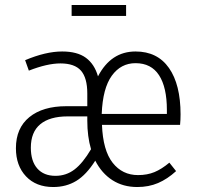

<svg xmlns="http://www.w3.org/2000/svg" viewBox="-20 -741 797 772"><path d="M704 -239H390Q394 -136 433 -86.5Q472 -37 535 -37Q572 -37 601 -49Q630 -61 661 -87L688 -53Q653 -21 615.5 -5Q578 11 532 11Q475 11 432 -16.5Q389 -44 363 -95Q327 -38 286.5 -13.5Q246 11 194 11Q125 11 84.5 -32Q44 -75 44 -145Q44 -226 98 -270Q152 -314 247 -314H331V-365Q331 -428 305.5 -457Q280 -486 223 -486Q170 -486 96 -457L81 -499Q164 -534 230 -534Q291 -534 325.5 -508.5Q360 -483 374 -434Q426 -534 525 -534Q613 -534 659.5 -467.5Q706 -401 706 -281Q706 -259 704 -239ZM651 -299Q651 -390 619.5 -438.5Q588 -487 525 -487Q466 -487 429.5 -436.5Q393 -386 389 -283H651ZM346 -141Q331 -192 331 -256V-273H252Q180 -273 142 -241.5Q104 -210 104 -147Q104 -93 130 -63.5Q156 -34 203 -34Q246 -34 279.5 -59.5Q313 -85 346 -141ZM268 -677V-721H487V-677Z"/></svg>

Font: Fira Sans Condensed Light
Style: Regular
Weight: 300
Width: 3
Designer: bBox Type GmbH & Carrois Corporate GbR & Edenspiekermann AG
Foundry: bBox Type GmbH & Carrois Corporate GbR & Edenspiekermann AG
Version: Version 4.301